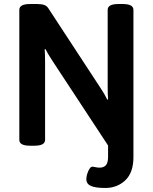

<svg xmlns="http://www.w3.org/2000/svg" viewBox="-20 -722 759 954"><path d="M409 168Q409 151 418.5 128.5Q428 106 440 106Q444 106 454 108.5Q464 111 475 111Q496 111 506.5 98.5Q517 86 517 57V1L241 -419Q215 -459 206 -478L202 -477Q204 -454 204 -409V-27Q204 2 151 2H129Q76 2 76 -27V-673Q76 -702 129 -702H165Q187 -702 200.5 -697Q214 -692 222 -678L478 -287Q498 -258 513 -227L517 -228Q515 -251 515 -296V-673Q515 -702 568 -702H590Q643 -702 643 -673V58Q643 136 602.5 174Q562 212 503 212Q455 212 432 202Q409 192 409 168Z"/></svg>

Font: Asap-SemiBold
Style: Regular
Weight: 600
Designer: Pablo Cosgaya
Foundry: Omnibus-Type
Version: Version 2.000; ttfautohint (v1.8)